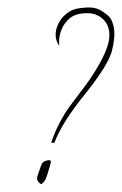

<svg xmlns="http://www.w3.org/2000/svg" viewBox="-20 -485 322 507"><path d="M123.5 -107.9Q134.3 -136.2 155.3 -169.2Q176.3 -202.1 207.5 -240.2Q265.6 -313.5 275.4 -350.1Q287.6 -398.4 277.3 -424.3Q273.4 -440.4 252.4 -453.6Q236.3 -465.3 216.3 -465.3Q199.2 -465.3 182.4 -461.9Q165.5 -458.5 151.4 -445.3Q147.5 -442.4 141.4 -434.3Q135.3 -426.3 130.9 -414.8Q126.5 -403.3 127 -390.4Q127.4 -377.4 136.2 -364.3Q136.2 -364.3 136.2 -377.4Q136.2 -391.1 142.8 -407.7Q149.4 -424.3 164.8 -437.3Q180.2 -450.2 211.4 -450.2Q224.6 -450.2 236.6 -444.8Q248.5 -439.5 257.1 -429Q265.6 -418.5 268.1 -403.3Q270.5 -388.2 265.6 -369.1Q259.3 -346.2 242.4 -316.2Q225.6 -286.1 205.6 -259.3L168.5 -210Q152.3 -189 137.9 -161.6Q123.5 -134.3 115.2 -107.9ZM88.4 2Q93.3 -2 97.2 -6.3Q101.1 -10.7 106.2 -27.8Q111.3 -44.9 113.8 -54Q116.2 -63 108.4 -62Q94.2 -60.1 90.8 -53Q87.4 -45.9 82.5 -30.8Q77.1 -17.1 78.1 -11Q79.1 -4.9 89.4 2Z"/></svg>

Font: ML-NILA06
Style: Regular
Weight: 400
Designer: CLT@C-DIT
Version: Version ML-NILA06 1.0